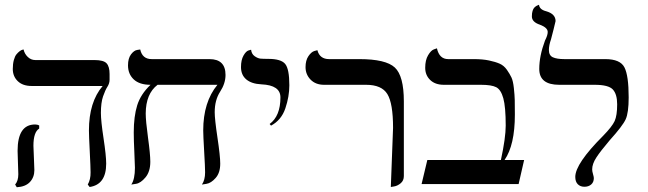

<svg xmlns="http://www.w3.org/2000/svg" viewBox="-20 -766 2698 799"><path d="M119.1 -159.2Q119.1 -150.4 121.1 -109.1Q123 -67.9 123 -58.1Q123 -28.3 104.5 -8.5Q85.9 11.2 49.8 13.2L43 2Q56.2 -13.2 56.2 -41Q56.2 -49.8 54.7 -88.9Q53.2 -127.9 53.2 -138.2Q53.2 -248 126 -248Q135.7 -248 143.1 -244.1V-231Q119.1 -216.3 119.1 -159.2ZM399.9 -295.9Q399.9 -262.7 410.9 -190.4Q421.9 -118.2 421.9 -85Q421.9 2 353 12.2L345.2 2Q357.4 -19 356.9 -48.8Q356.9 -69.8 353.5 -136Q350.1 -202.1 350.1 -223.1Q350.1 -341.3 407.2 -408.2H111.8Q74.7 -408.2 54 -428.2Q33.2 -448.2 33.2 -479Q33.2 -500 37.6 -516.1Q42 -532.2 48.6 -540Q55.2 -547.9 62 -553Q68.8 -558.1 73.7 -559.1L78.1 -560.1Q82 -542 95.5 -529.1Q108.9 -516.1 127 -516.1H373Q411.1 -516.1 423.6 -502.4Q436 -488.8 436 -458V-434.1Q436 -418.9 427 -405Q418 -391.1 408.9 -365Q399.9 -338.9 399.9 -295.9Z M873.5 -298.8Q873.5 -270 885 -193.1Q896.5 -116.2 896.5 -85Q896.5 -46.9 877.4 -25.4Q858.4 -3.9 839.4 -1L820.3 2Q833.5 -17.1 833.5 -48.8Q833.5 -69.8 829.6 -136Q825.7 -202.1 825.7 -223.1Q825.7 -341.3 884.8 -413.1H635.7Q586.9 -376 586.4 -293.9Q586.4 -263.2 595.9 -193.6Q605.5 -124 605.5 -92.8Q605.5 -51.8 585.4 -27.8Q565.4 -3.9 545.9 -1L526.4 2Q541.5 -20 541.5 -67.9Q541.5 -80.1 539.1 -131.6Q536.6 -183.1 536.6 -214.8Q536.6 -281.7 551 -327.9Q565.4 -374 606.4 -413.1Q560.5 -413.1 536.6 -435.5Q512.7 -458 512.7 -494.1Q512.7 -522.9 525.1 -539.6Q537.6 -556.2 550.8 -558.1L563.5 -560.1Q572.3 -520 611.3 -520H851.6Q918.5 -520 918.5 -454.1Q918.5 -418.9 896 -384.3Q873.5 -349.6 873.5 -298.8Z M1107.9 -243.2 1102.1 -250Q1147 -283.2 1147 -360.8Q1147 -411.6 1067.9 -415Q1026.9 -417 1004.9 -435.5Q982.9 -454.1 982.9 -486.8Q982.9 -516.6 993.4 -534.9Q1003.9 -553.2 1014.6 -556.2L1024.9 -559.1Q1026.9 -541 1040 -532Q1053.2 -522.9 1064.2 -522Q1075.2 -521 1096.2 -521Q1149.4 -521 1166.7 -500Q1184.1 -479 1184.1 -411.1Q1184.1 -364.3 1167.5 -315.2Q1150.9 -266.1 1107.9 -243.2Z M1606.4 12.2 1615.7 -233.9Q1615.7 -335.9 1592 -374.5Q1568.4 -413.1 1503.4 -413.1H1328.6Q1293.5 -413.1 1272.5 -434.6Q1251.5 -456.1 1251.5 -486.8Q1251.5 -514.6 1263.4 -532.2Q1275.4 -549.8 1288.1 -553.7L1300.8 -557.1Q1310.5 -520 1349.6 -520H1475.6Q1585.4 -520 1623 -485.1Q1660.6 -450.2 1660.6 -344.2V-33.2Q1660.6 -14.2 1647.2 -3.2Q1633.8 7.8 1620.1 9.8Z M1952.1 -520Q1988.3 -520 2014.9 -514.4Q2041.5 -508.8 2059.3 -501Q2077.1 -493.2 2089.4 -475.6Q2101.6 -458 2108.4 -443.6Q2115.2 -429.2 2118.4 -399.7Q2121.6 -370.1 2122.1 -349.6Q2122.6 -329.1 2122.6 -289.1Q2122.6 -162.1 2079.6 -100.1H2161.1L2138.2 0H1734.4L1758.3 -100.1H2064.5Q2084.5 -192.9 2084.5 -243.2Q2084.5 -321.3 2074.5 -357.2Q2064.5 -393.1 2044.9 -403.1Q2025.4 -413.1 1981.4 -413.1H1827.1Q1791 -413.1 1770.3 -433.1Q1749.5 -453.1 1749.5 -483.9Q1749.5 -516.1 1761.5 -536.1Q1773.4 -556.2 1785.6 -560.5L1798.3 -564.9Q1808.1 -520 1845.2 -520Z M2264.2 -558.1Q2264.2 -535.2 2280.8 -527.6Q2297.4 -520 2329.1 -520H2499Q2561 -520 2578.6 -485.6Q2596.2 -451.2 2596.2 -360.8Q2596.2 -296.9 2583.7 -269.5Q2571.3 -242.2 2517.1 -182.1Q2479 -137.2 2461.7 -110.6Q2444.3 -84 2444.3 -61Q2444.3 -53.2 2447.8 -41.5Q2451.2 -29.8 2451.2 -24.9Q2451.2 -7.8 2440.2 1.7Q2429.2 11.2 2412.1 11.2Q2395 11.2 2384.5 0.7Q2374 -9.8 2374 -29.8Q2374 -85 2490.2 -201.2Q2527.3 -239.3 2537.8 -262.2Q2548.3 -285.2 2548.3 -332Q2548.3 -374 2530.3 -393.6Q2512.2 -413.1 2455.1 -413.1H2307.1Q2224.1 -413.1 2224.1 -479Q2224.1 -533.2 2248 -597.2Q2259.3 -619.1 2259.3 -632.8Q2259.3 -650.9 2227.1 -663.1Q2192.9 -674.3 2193.4 -698.2Q2193.4 -711.4 2196.3 -720.7Q2199.2 -730 2203.6 -734.4Q2208 -738.8 2212.6 -741.5Q2217.3 -744.1 2220.2 -745.1L2223.1 -746.1Q2225.1 -726.1 2252.9 -719.2Q2292 -708 2292 -678.2Q2292 -676.3 2283.4 -642.6Q2274.9 -608.9 2272.9 -602.1Q2264.2 -577.1 2264.2 -558.1Z"/></svg>

Font: Linux Libertine Capitals
Style: Small Caps
Weight: 400
Designer: Philipp H. Poll
Foundry: Philipp H. Poll
Version: Version 5.1.3